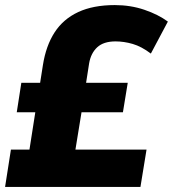

<svg xmlns="http://www.w3.org/2000/svg" viewBox="-21 -736 681 756"><path d="M-1 0 22 -147H95L118 -294H45L63 -410H137L148 -480Q160 -556 194 -608.5Q228 -661 287 -688.5Q346 -716 431 -716Q493 -716 547.5 -697.5Q602 -679 640 -651L573 -525Q536 -553 501.5 -563Q467 -573 434 -573Q387 -573 362 -550Q337 -527 330 -487L318 -410H482L463 -294H300L276 -147H556L532 0Z"/></svg>

Font: Nunito Sans 10pt Black
Style: Italic
Weight: 900
Italic angle: -9°
Designer: Vernon Adams
Foundry: Vernon Adams
Version: Version 3.101;gftools[0.9.27]